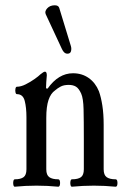

<svg xmlns="http://www.w3.org/2000/svg" viewBox="-20 -702 474 726"><path d="M36 4Q32 4 30.5 -3Q29 -10 30.5 -17Q32 -24 36 -24Q58 -24 69 -32Q80 -40 80 -62V-259Q80 -295 73.5 -320.5Q67 -346 44 -346Q40 -346 38.5 -353Q37 -360 38.5 -367Q40 -374 44 -374Q59 -374 77 -383Q95 -392 110.5 -403Q126 -414 133 -421Q145 -431 150 -431Q157 -431 157 -417Q156 -409 155 -392Q154 -375 154 -368L160 -367Q201 -425 256 -425Q290 -425 315.5 -407Q341 -389 354 -357Q362 -335 367 -303Q372 -271 372 -230V-62Q372 -40 383.5 -32Q395 -24 417 -24Q422 -24 423.5 -17Q425 -10 423.5 -3Q422 4 417 4Q397 2 376 1Q355 0 335 0Q314 0 293.5 1Q273 2 252 4Q248 4 246.5 -3Q245 -10 246.5 -17Q248 -24 252 -24Q275 -24 286 -32Q297 -40 297 -62V-176Q297 -248 296 -289Q295 -330 287 -348Q278 -368 267 -374.5Q256 -381 240 -381Q221 -381 209 -374.5Q197 -368 188 -360Q172 -349 163.5 -324Q155 -299 155 -256V-62Q155 -40 166.5 -32Q178 -24 200 -24Q205 -24 206.5 -17Q208 -10 206.5 -3Q205 4 200 4Q180 2 159.5 1Q139 0 118 0Q97 0 76.5 1Q56 2 36 4ZM235 -499Q222 -499 214 -517L153 -648Q148 -659 158.5 -670.5Q169 -682 187 -682Q201 -682 204 -672L248 -528Q251 -518 248.5 -508.5Q246 -499 235 -499Z"/></svg>

Font: Junicode Two Beta Condensed
Style: Regular
Weight: 400
Width: 3
Designer: Peter S. Baker
Foundry: Briery Creek Software
Version: Version 1.053; ttfautohint (v1.8.4)